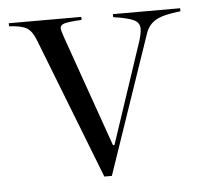

<svg xmlns="http://www.w3.org/2000/svg" viewBox="-39 -465 537 509"><g transform="rotate(-5 229.0 -210.5)"><path d="M364 -363Q372 -388 392 -399.5Q412 -411 458 -416V-424H279V-416Q319 -410 334 -402.5Q349 -395 349 -379Q349 -368 343 -348L253 -78H249L145 -373Q138 -393 138 -399Q138 -407 148.5 -410.5Q159 -414 195 -416V-424H2V-416Q36 -414 49.5 -405.5Q63 -397 72 -374L219 3H239Z"/></g></svg>

Font: Libre Caslon Display
Style: Regular
Weight: 400
Designer: Pablo Impallari, Rodrigo Fuenzalida
Foundry: Pablo Impallari, Rodrigo Fuenzalida
Version: Version 1.100; ttfautohint (v1.6) -l 8 -r 50 -G 200 -x 14 -D